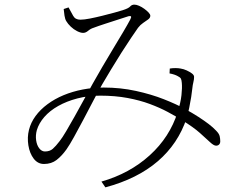

<svg xmlns="http://www.w3.org/2000/svg" viewBox="-20 -751 1040 829"><path d="M255 -712Q256 -699 258.5 -683.5Q261 -668 266 -660Q273 -648 285.5 -636Q298 -624 313 -616.5Q328 -609 339 -609Q350 -609 360.5 -618Q371 -627 384 -631Q405 -639 433 -648Q461 -657 488.5 -666Q516 -675 535 -681Q543 -683 545.5 -680Q548 -677 542 -666Q532 -647 512.5 -614Q493 -581 469 -541.5Q445 -502 422 -462.5Q399 -423 381 -391Q363 -359 343 -322Q323 -285 303 -249.5Q283 -214 266 -185Q249 -156 237 -141Q221 -120 208 -108.5Q195 -97 174 -97Q160 -97 149.5 -110.5Q139 -124 136 -145.5Q133 -167 139 -189Q148 -219 171.5 -246Q195 -273 231.5 -293.5Q268 -314 314 -326Q360 -338 413 -338Q477 -338 530.5 -328Q584 -318 627 -302Q670 -286 704.5 -267.5Q739 -249 766 -232Q815 -202 843 -177Q871 -152 887 -137Q903 -122 913 -122Q921 -122 926 -127Q931 -132 931 -141Q931 -152 928.5 -163Q926 -174 913 -187Q900 -201 881 -215.5Q862 -230 836.5 -246.5Q811 -263 778 -281Q742 -301 687.5 -322.5Q633 -344 566.5 -358.5Q500 -373 428 -373Q381 -373 337 -364.5Q293 -356 254.5 -340Q216 -324 185 -301Q154 -278 133.5 -250Q113 -222 105 -190Q97 -158 102.5 -123.5Q108 -89 125.5 -66Q143 -43 170 -43Q202 -43 224.5 -60.5Q247 -78 267 -106Q281 -126 299.5 -159.5Q318 -193 339.5 -233.5Q361 -274 382 -314.5Q403 -355 422 -388Q438 -415 459.5 -451Q481 -487 504 -523Q527 -559 546.5 -588Q566 -617 576 -631Q586 -644 598 -652Q610 -660 619.5 -667Q629 -674 629 -683Q629 -689 621.5 -697Q614 -705 603 -713Q592 -721 580.5 -726Q569 -731 560 -731Q549 -731 542 -723Q535 -715 510 -707Q498 -703 474 -696.5Q450 -690 422 -683Q394 -676 368.5 -671Q343 -666 327 -666Q305 -666 296 -682.5Q287 -699 276 -719ZM712 -434Q734 -430 748 -422Q758 -417 761 -411.5Q764 -406 765 -393Q767 -372 763.5 -340Q760 -308 747 -267Q713 -159 626.5 -80.5Q540 -2 418 33L435 58Q573 21 661 -54.5Q749 -130 786 -241Q792 -261 797 -285.5Q802 -310 805.5 -332Q809 -354 810 -366Q812 -385 815 -396.5Q818 -408 818 -419Q818 -427 808.5 -434Q799 -441 786 -447Q773 -453 760 -455Q750 -457 737 -457Q724 -457 713 -455Z"/></svg>

Font: Source Han Serif JP VF
Style: Regular
Weight: 250
Designer: Ryoko NISHIZUKA 西塚涼子 (kana & ideographs); Frank Grießhammer (Latin, Greek & Cyrillic); Wenlong ZHANG 张文龙 (bopomofo); San
Foundry: Adobe
Version: Version 2.001;hotconv 1.1.0;makeotfexe 2.6.0